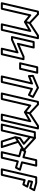

<svg xmlns="http://www.w3.org/2000/svg" viewBox="1883 -2852 994 4801"><g transform="rotate(90 2380.5 -452.0)"><path d="M512.1 -557.6 529.2 -552.2C533.1 -552.4 537 -553.5 540.4 -555.5L716.3 -658L565.7 -5.6C559.1 23 583.9 25 590 25H727C737.8 25 748.7 17.1 751.4 5.6L959.4 -897.4C965.8 -925.3 941.9 -927.9 935.4 -928L871.4 -929C867.3 -929.1 861.5 -927.7 857.3 -924.9L558.2 -728.7L352.6 -922.2C348.7 -925.8 341.7 -929.1 335 -929L270.6 -928C260.3 -927.8 249.3 -920.2 246.6 -908.6L37.6 -5.6C31 23 55.9 25 62 25H199C209.7 25 220.7 17.2 223.3 5.6L378 -664.4ZM527.8 -688.6 512.3 -621.4 378.2 -728.3C378.2 -728.3 348.1 -757.1 338.2 -714.3L179.1 -25H93.4L290.9 -878.3L325.7 -878.8ZM577.5 -681.6 878.3 -878.9 903.7 -878.5 707.1 -25H621.5L778 -703.1C778 -703.1 783.8 -755.3 741.1 -730.3L565.1 -627.8Z M1594.8 -483 1681.8 -860H1767.5L1680.5 -483ZM1539 -463.6C1532.4 -435 1557.3 -433 1563.4 -433H1700.4C1711.1 -433 1722.1 -440.8 1724.7 -452.4L1823.3 -879.4C1829.9 -908 1805.1 -910 1799 -910H1662C1651.2 -910 1640.3 -902.2 1637.6 -890.6ZM1051.1 -771.4H1136.8L1053.9 -412.3C1053.9 -412.3 1041.9 -365.9 1087.2 -383.3C1195.4 -424.8 1298.8 -473 1401.6 -517.9L1429.2 -517.5L1316 -25H1230.3L1313.2 -384.1C1313.2 -384.1 1325.3 -430.4 1279.9 -413.1C1171.8 -371.6 1068.3 -323.4 965.6 -278.5L937.9 -278.9ZM1031.2 -821.4C1020.4 -821.4 1009.5 -813.5 1006.9 -802L882.2 -260C875.8 -232.1 899.7 -229.5 906.2 -229.4L970.2 -228.4C973.4 -228.3 977.3 -229 980.6 -230.5C1072.3 -270.5 1160.4 -311.3 1253.8 -349.1L1174.5 -5.6C1167.9 23 1192.8 25 1198.9 25H1335.9C1346.7 25 1357.6 17.1 1360.3 5.6L1484.9 -536.4C1491.3 -564.3 1467.4 -566.9 1460.9 -567L1396.9 -568C1393.7 -568 1389.8 -567.3 1386.5 -565.9C1294.8 -525.9 1206.7 -485 1113.3 -447.3L1192.6 -790.7C1199.2 -819.4 1174.3 -821.4 1168.2 -821.4Z M2010.1 -25H1924.4L2091.1 -747.1C2091.1 -747.1 2102.8 -794.1 2057.5 -775.9L1906.1 -715.2L1903.1 -761.8L2173.6 -876.3L2371.6 -767.8L2342.4 -712.3L2214.8 -775.1C2209.4 -777.8 2186.1 -787.2 2179.4 -758.3ZM2030 25C2040.8 25 2051.7 17.2 2054.4 5.6L2221 -716.4L2342.2 -656.7C2354 -650.9 2369.1 -655.6 2375.4 -667.5L2427.3 -766.3C2432.7 -776.7 2429.7 -793 2417.1 -799.9L2187 -925.9C2180.4 -929.6 2172.2 -930 2165.2 -927L1867.3 -801C1859 -797.4 1851.4 -787.4 1852.1 -776.4L1858.4 -677.5C1860.8 -639.5 1892.6 -655.9 1892.6 -655.9L2031.7 -711.7L1868.6 -5.6C1862 23 1886.9 25 1893 25Z M2769.1 -557.6 2786.2 -552.2C2790.1 -552.4 2794 -553.5 2797.4 -555.5L2973.3 -658L2822.7 -5.6C2816.1 23 2840.9 25 2847 25H2984C2994.8 25 3005.7 17.1 3008.4 5.6L3216.4 -897.4C3222.8 -925.3 3198.9 -927.9 3192.4 -928L3128.4 -929C3124.3 -929.1 3118.5 -927.7 3114.3 -924.9L2815.2 -728.7L2609.6 -922.2C2605.7 -925.8 2598.7 -929.1 2592 -929L2527.6 -928C2517.3 -927.8 2506.3 -920.2 2503.6 -908.6L2294.6 -5.6C2288 23 2312.9 25 2319 25H2456C2466.7 25 2477.7 17.2 2480.3 5.6L2635 -664.4ZM2784.8 -688.6 2769.3 -621.4 2635.2 -728.3C2635.2 -728.3 2605.1 -757.1 2595.2 -714.3L2436.1 -25H2350.4L2547.9 -878.3L2582.7 -878.8ZM2834.5 -681.6 3135.3 -878.9 3160.7 -878.5 2964.1 -25H2878.5L3035 -703.1C3035 -703.1 3040.8 -755.3 2998.1 -730.3L2822.1 -627.8Z M3622.9 -25H3537.5L3440.4 -329.4L3509.8 -374.3ZM3657.2 25C3693.1 25 3681.6 -6.1 3681 -7.7L3547.4 -420.7C3537.1 -452.5 3512.6 -435.7 3510 -434L3397.2 -361C3389.2 -355.8 3383.3 -343.7 3386.9 -332.4L3495.4 7.6C3498.4 17 3508.1 25 3519.3 25ZM3447.5 -779.5 3694 -553.4 3449 -394.6 3459.5 -439.9 3589.4 -529.4C3594.5 -533 3613.6 -548.6 3592.2 -568.4L3432.9 -715.5ZM3449.6 -845.4C3415.2 -876.9 3408.3 -832.6 3408.3 -832.6L3381 -712.6C3379.3 -705.2 3381.6 -694.9 3388.4 -688.6L3535.3 -552.9L3423.1 -475.6C3418.1 -472.1 3414.3 -466.7 3412.9 -460.6L3386.4 -345.6C3375.5 -298.3 3424.3 -319 3424.3 -319L3748.3 -529C3776.1 -547 3754.1 -566.2 3751.6 -568.4ZM3401.2 -801.6 3221.9 -25H3127.2L3306.2 -800.3ZM3457 -821.4C3464.3 -853 3436 -852 3432.3 -852L3285.9 -850C3275.6 -849.9 3264.5 -842.2 3261.9 -830.6L3071.4 -5.6C3064.8 23 3089.6 25 3095.8 25H3241.8C3252.5 25 3263.5 17.2 3266.1 5.6Z M4034.5 -367.8 4165.3 -330.5C4176.6 -327.2 4189 -332.7 4194.3 -342.9L4246.2 -441.7C4249.2 -447.4 4258.4 -469.7 4230.8 -477.4L4070.1 -522.1L4146.8 -854.4C4148.2 -860.3 4151.8 -885 4122.4 -885H3985.4C3973.6 -885 3963.5 -876.1 3961.1 -865.6L3893.4 -572.6L3771.7 -608.5C3759.7 -612.1 3747.2 -605.1 3742.5 -596.2L3690.6 -497.4C3687.5 -491.5 3678.6 -469.5 3705.9 -461.7L3857.8 -418.3L3762.5 -5.6C3761.1 0.3 3757.5 25 3786.9 25H3923.9C3935.7 25 3945.8 16.1 3948.2 5.6ZM4022.9 -423.2C4007.5 -427.5 3994.6 -417.4 3991.7 -404.7L3904 -25H3818.3L3911.9 -430.2C3914.6 -442 3907.5 -456.1 3894.4 -459.9L3749.2 -501.3L3777.2 -554.8L3904.7 -517.1C3920.4 -512.5 3933.2 -522.9 3936.2 -535.5L4005.3 -835H4091L4016 -510C4013.2 -498 4020.5 -484 4033.6 -480.3L4187.5 -437.5L4159.5 -384.1Z M4544.9 -723.5 4675.8 -686.1C4687.1 -682.8 4699.4 -688.3 4704.8 -698.5L4756.7 -797.3C4759.7 -803 4768.9 -825.3 4741.2 -833L4557.5 -884.1C4555.4 -884.7 4552.6 -885 4550.8 -885H4413.8C4402 -885 4391.8 -876.1 4389.4 -865.6L4190.9 -5.6C4189.5 0.3 4185.8 25 4215.2 25H4352.2C4364.1 25 4374.2 16.1 4376.6 5.6L4502.4 -539.2L4586.6 -514.8C4597.9 -511.5 4610.1 -517.1 4615.4 -526.7L4668.9 -623.5C4671.7 -628.7 4682.3 -651.8 4653.6 -659.7L4537.6 -691.7ZM4533.3 -778.8C4518 -783.1 4505 -773 4502.1 -760.3L4483.5 -679.5C4480.7 -667.4 4488.1 -653.4 4501.2 -649.8L4609.8 -619.9L4581.3 -568.4L4491 -594.6C4475.4 -599.2 4462.5 -588.9 4459.6 -576.3L4332.3 -25H4246.7L4433.7 -835H4547.4L4698 -793.2L4669.9 -739.7Z"/></g></svg>

Font: Stormning Aesir
Style: Regular
Weight: 400
Designer: Robert Jablonski, Mew Too
Foundry: Cannot Into Space Fonts
Version: Version 0.90